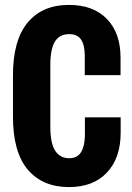

<svg xmlns="http://www.w3.org/2000/svg" viewBox="-20 -742 532 773"><path d="M32.2 -272.9Q32.2 -129.4 91.8 -59.1Q151.4 11.2 257.8 11.2Q355.5 11.2 410.6 -47.4Q465.8 -106 465.8 -208V-269.5H321.8V-194.3Q320.8 -152.3 305.9 -128.7Q291 -105 258.3 -105Q221.7 -105 202.1 -135.3Q182.6 -165.5 182.6 -231.9V-479.5Q182.6 -544.9 201.2 -574.7Q219.7 -604.5 258.3 -604.5Q292.5 -604.5 306.9 -581.8Q321.3 -559.1 321.3 -518.1V-439.5H465.3V-510.3Q465.3 -608.9 410.6 -665.5Q356 -722.2 257.8 -722.2Q150.4 -722.2 91.3 -651.1Q32.2 -580.1 32.2 -438.5Z"/></svg>

Font: Roboto Flex
Style: wght 700 wdth 25 opsz 34 GRAD 0.00 slnt 0.00 XTRA 468 XOPQ 96 YOPQ 79 YTLC 514 YTUC 712 YTAS 750 YTDE -203.00 YTFI 738
Weight: 700
Width: 1
Designer: Berlow after Robertson
Foundry: Google
Version: Version 3.100